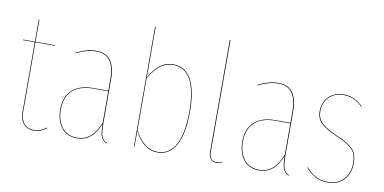

<svg xmlns="http://www.w3.org/2000/svg" viewBox="-71 -935 2301 1150"><g transform="rotate(10 1079.5 -360.0)"><path d="M257.3 -22.5 259.3 -19Q220.7 9.3 181.6 9.3Q141.1 9.3 118.4 -17.8Q95.7 -44.9 95.7 -93.3V-513.7H24.4V-517.1H95.7V-650.9L99.6 -651.4V-517.1H219.2L218.8 -513.7H99.6V-93.3Q99.6 -46.4 121.1 -20.5Q142.6 5.4 181.6 5.4Q219.7 5.4 257.3 -22.5Z M584.5 -108.4Q584.5 -53.2 593.3 -28.3Q602.1 -3.4 627 5.9L625.5 9.3Q599.6 -1 590.1 -25.4Q580.6 -49.8 580.6 -102.5Q558.1 -46.9 524.9 -18.8Q491.7 9.3 443.8 9.3Q382.3 9.3 348.9 -33.2Q315.4 -75.7 315.4 -145Q315.4 -221.2 360.6 -262.7Q405.8 -304.2 488.8 -304.2H580.1V-372.6Q580.1 -445.8 553.5 -484.6Q526.9 -523.4 467.3 -523.4Q412.1 -523.4 346.2 -489.7L345.7 -493.2Q411.1 -527.3 467.3 -527.3Q528.8 -527.3 556.6 -487.5Q584.5 -447.8 584.5 -372.6ZM443.8 5.4Q491.7 5.4 524.4 -23.4Q557.1 -52.2 580.1 -109.4V-300.8H489.3Q407.2 -300.8 363.3 -260.3Q319.3 -219.7 319.3 -145Q319.3 -77.1 351.8 -35.9Q384.3 5.4 443.8 5.4Z M937 -527.3Q1008.8 -527.3 1046.1 -460.9Q1083.5 -394.5 1083.5 -264.2Q1083.5 -131.8 1045.2 -61.3Q1006.8 9.3 933.6 9.3Q847.7 9.3 793 -96.2L792.5 0H789.1V-730.5H793V-423.3Q821.3 -472.7 855.7 -500Q890.1 -527.3 937 -527.3ZM933.6 5.4Q1005.4 5.4 1042.5 -64.2Q1079.6 -133.8 1079.6 -264.2Q1079.6 -392.6 1043.5 -458Q1007.3 -523.4 937 -523.4Q891.1 -523.4 857.4 -496.6Q823.7 -469.7 793 -418V-101.6Q849.1 5.4 933.6 5.4Z M1293.9 9.3Q1269.5 9.3 1256.6 -6.8Q1243.7 -22.9 1243.7 -51.3V-730.5H1248V-51.3Q1248 5.4 1294.4 5.4Q1311.5 5.4 1327.1 -2.4L1327.6 1Q1310.1 9.3 1293.9 9.3Z M1691.9 -108.4Q1691.9 -53.2 1700.7 -28.3Q1709.5 -3.4 1734.4 5.9L1732.9 9.3Q1707 -1 1697.5 -25.4Q1688 -49.8 1688 -102.5Q1665.5 -46.9 1632.3 -18.8Q1599.1 9.3 1551.3 9.3Q1489.7 9.3 1456.3 -33.2Q1422.9 -75.7 1422.9 -145Q1422.9 -221.2 1468 -262.7Q1513.2 -304.2 1596.2 -304.2H1687.5V-372.6Q1687.5 -445.8 1660.9 -484.6Q1634.3 -523.4 1574.7 -523.4Q1519.5 -523.4 1453.6 -489.7L1453.1 -493.2Q1518.6 -527.3 1574.7 -527.3Q1636.2 -527.3 1664.1 -487.5Q1691.9 -447.8 1691.9 -372.6ZM1551.3 5.4Q1599.1 5.4 1631.8 -23.4Q1664.6 -52.2 1687.5 -109.4V-300.8H1596.7Q1514.6 -300.8 1470.7 -260.3Q1426.8 -219.7 1426.8 -145Q1426.8 -77.1 1459.2 -35.9Q1491.7 5.4 1551.3 5.4Z M1969.7 -527.3Q2007.8 -527.3 2036.4 -514.4Q2064.9 -501.5 2091.3 -474.6L2089.4 -471.7Q2063 -498.5 2035.4 -511Q2007.8 -523.4 1969.7 -523.4Q1919.9 -523.4 1885.7 -490.2Q1851.6 -457 1851.6 -404.8Q1851.6 -361.3 1878.4 -334.5Q1905.3 -307.6 1974.6 -276.9Q2012.7 -260.3 2034.7 -247.8Q2056.6 -235.4 2073.5 -218.3Q2090.3 -201.2 2096.7 -180.7Q2103 -160.2 2103 -130.4Q2103 -66.9 2065.9 -28.8Q2028.8 9.3 1971.2 9.3Q1925.8 9.3 1894 -7.8Q1862.3 -24.9 1833.5 -57.1L1835.4 -60.1Q1864.3 -27.8 1895.3 -11.2Q1926.3 5.4 1971.2 5.4Q2027.3 5.4 2063.2 -31.7Q2099.1 -68.8 2099.1 -130.4Q2099.1 -159.7 2093 -179.7Q2086.9 -199.7 2070.1 -216.3Q2053.2 -232.9 2032 -244.9Q2010.7 -256.8 1972.7 -273.4Q1902.8 -304.2 1875.2 -331.8Q1847.7 -359.4 1847.7 -404.8Q1847.7 -458 1883.1 -492.7Q1918.5 -527.3 1969.7 -527.3Z"/></g></svg>

Font: Fira Sans Compressed Four
Style: Regular
Weight: 100
Width: 1
Designer: Carrois Corporate & Edenspiekermann AG
Foundry: Carrois Corporate GbR & Edenspiekermann AG
Version: Version 4.203;PS 004.203;hotconv 1.0.88;makeotf.lib2.5.64775